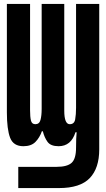

<svg xmlns="http://www.w3.org/2000/svg" viewBox="-20 -734 540 977"><path d="M73 223H280Q388 223 436.5 172.5Q485 122 485 26V-714H367V-186Q367 -151 362.5 -126.5Q358 -102 335 -102Q307 -102 307 -171V-714H192V-180Q192 -145 186 -123.5Q180 -102 160 -102Q142 -102 137.5 -120.5Q133 -139 133 -173V-714H15V-162Q15 -76 31.5 -33Q48 10 99 10Q139 10 160.5 -12Q182 -34 193 -66H198Q206 -34 222 -12Q238 10 278 10Q342 10 364 -61H370Q367 -32 367 17Q367 74 344.5 94.5Q322 115 268 115H73Z"/></svg>

Font: Noto Sans Mono Condensed Extra
Style: Regular
Weight: 800
Width: 3
Designer: Monotype Design Team
Foundry: Monotype Imaging Inc.
Version: Version 1.900